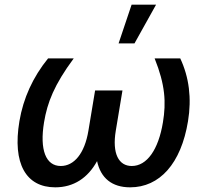

<svg xmlns="http://www.w3.org/2000/svg" viewBox="-20 -797 893 827"><path d="M297.6 -545.5H187.1C121.4 -464.5 80.3 -373.9 63.6 -274.9C33 -92 92 9.9 218 9.9C296.9 9.9 358.3 -30.2 398.1 -103C413.7 -30.2 462 9.9 540.5 9.9C667.3 9.9 759.9 -92 789.8 -274.9C806.1 -373.9 794.4 -464.5 756.4 -545.5H646C691.8 -431.5 696 -355.8 681.8 -270.2C662.3 -151.6 612.6 -82 547.6 -82C491.1 -82 462.4 -135.3 478.7 -234L507.5 -407.3H389.6L360.8 -234C344.5 -135.3 298.7 -82 241.8 -82C177.2 -82 150.2 -151.6 169.7 -270.2C183.9 -355.8 213.4 -431.5 297.6 -545.5ZM490.8 -610.1H559.3L652.3 -777H546.9Z"/></svg>

Font: Margiela Sans Medium
Style: Italic
Weight: 500
Italic angle: -9.39999°
Designer: Stefan Endress, Andreas Faust
Version: Version 1.100;FEAKit 1.0